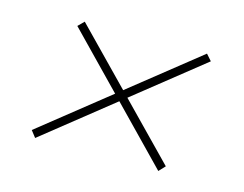

<svg xmlns="http://www.w3.org/2000/svg" viewBox="-58 -541 643 506"><g transform="rotate(15 263.0 -288.0)"><path d="M451 -454 466 -437 71 -122 57 -140ZM118 -452 423 -139 407 -122 102 -436Z"/></g></svg>

Font: Exo 2 Thin
Style: Italic
Weight: 250
Italic angle: -8°
Designer: Natanael Gama
Foundry: Natanael Gama
Version: Version 2.010